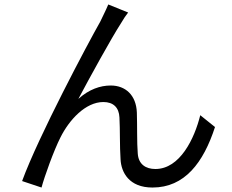

<svg xmlns="http://www.w3.org/2000/svg" viewBox="-20 -808 1040 860"><path d="M554 -752 465 -788C453 -759 440 -735 429 -711C375 -616 152 -197 79 3L166 32C179 -17 221 -134 251 -193C290 -271 363 -351 443 -351C488 -351 513 -326 515 -282C518 -229 516 -152 520 -94C523 -36 558 32 663 32C807 32 891 -79 943 -239L877 -292C851 -187 786 -51 676 -51C633 -51 600 -72 597 -121C593 -169 595 -245 593 -304C590 -382 542 -425 476 -425C429 -425 379 -408 331 -365C382 -461 478 -636 522 -704C533 -723 545 -741 554 -752Z"/></svg>

Font: Noto Sans Mono CJK JP Regular
Style: Regular
Weight: 400
Designer: Ryoko NISHIZUKA (kana & ideographs); Paul D. Hunt (Latin, Greek & Cyrillic); Wenlong ZHANG (bopomofo); Sandoll Communica
Foundry: Adobe Systems Incorporated
Version: Version 1.004;PS 1.004;hotconv 1.0.82;makeotf.lib2.5.63406